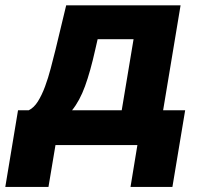

<svg xmlns="http://www.w3.org/2000/svg" viewBox="-75 -556 768 736"><path d="M-54.7 160.6 -5.9 -133.3H35.2Q55.2 -143.1 70.3 -167.2Q85.4 -191.4 97.7 -224.4Q109.9 -257.3 119.4 -293.9Q128.9 -330.6 137.7 -365.2L178.7 -535.6H617.2L550.3 -133.3H634.8L585.9 160.6H425.3L451.7 0H137.7L110.8 160.6ZM201.2 -133.3H391.6L437 -405.8H299.3L290 -365.2Q271.5 -282.2 251 -225.8Q230.5 -169.4 201.2 -133.3Z"/></svg>

Font: Inter 20pt ExtraBold
Style: Italic
Weight: 800
Italic angle: -9.3988°
Version: Version 4.001;git-66647c0bb